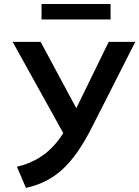

<svg xmlns="http://www.w3.org/2000/svg" viewBox="-20 -904 680 936"><path d="M106.5 12 62.5 -91Q120.5 -105 167.2 -132.5Q214 -160 252.5 -205.5Q271.5 -227.5 288.5 -255L41.5 -700H178L352 -376.5L510 -700H639.5L428 -283Q393 -214 357.5 -163.2Q322 -112.5 283.5 -77.5Q245 -42.5 201.2 -20.8Q157.5 1 106.5 12ZM182.5 -809V-884.5H519V-809Z"/></svg>

Font: Geologica EX
Style: Regular
Weight: 400
Designer: Sindre Bremnes, Frode Helland
Foundry: Monokrom Skriftforlag AS
Version: Version 1.010;gftools[0.9.28]